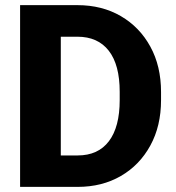

<svg xmlns="http://www.w3.org/2000/svg" viewBox="-20 -731 688 751"><path d="M283.7 0H58.6V-710.9H282.7Q378.9 -710.9 452.6 -668Q526.4 -625 568.1 -548.6Q609.9 -472.2 609.9 -371.1V-339.4Q609.9 -238.3 568.1 -161.9Q526.4 -85.4 452.9 -42.7Q379.4 0 283.7 0ZM282.7 -587.4H217.8V-123H283.7Q363.8 -123 406 -178.7Q448.2 -234.4 448.2 -339.4V-372.1Q448.2 -477.5 405.5 -532.5Q362.8 -587.4 282.7 -587.4Z"/></svg>

Font: Vazirmatn FD ExtraBold
Style: Regular
Weight: 800
Designer: Saber Rastikerdar
Foundry: Saber Rastikerdar
Version: Version 33.003